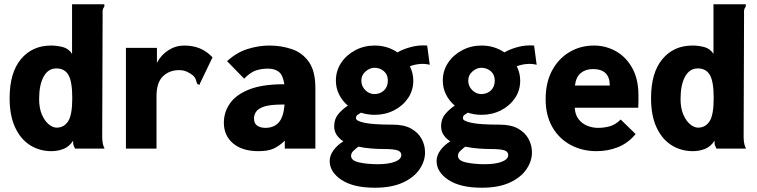

<svg xmlns="http://www.w3.org/2000/svg" viewBox="-20 -695 3540 898"><path d="M220 12Q166 12 121.5 -15.5Q77 -43 51 -98.5Q25 -154 25 -236Q25 -355 78 -418.5Q131 -482 219 -482Q246 -482 273.5 -475Q301 -468 317 -443V-675H468V-664Q463 -658 461 -651Q459 -644 460 -627L458 -56Q458 -42 460 -28Q462 -14 469 0H331Q324 -14 323 -18.5Q322 -23 322 -37Q304 -9 277 1.5Q250 12 220 12ZM245 -98Q279 -98 298.5 -127.5Q318 -157 318 -236Q318 -314 300 -344.5Q282 -375 244 -375Q205 -375 184 -336.5Q163 -298 163 -232Q163 -189 176 -159Q189 -129 208 -113.5Q227 -98 245 -98Z M569 -471H714V-401Q733 -438 767.5 -460Q802 -482 841 -482Q882 -482 914 -469Q946 -456 974 -427L916 -306L913 -298L903 -302Q899 -310 897 -319.5Q895 -329 884 -341Q871 -352 854.5 -359.5Q838 -367 818 -367Q772 -367 742 -338Q712 -309 712 -245V0H569Z M1189 12Q1113 12 1070 -24.5Q1027 -61 1027 -121Q1027 -171 1056 -212Q1085 -253 1146.5 -277Q1208 -301 1307 -301H1310Q1303 -345 1283.5 -359.5Q1264 -374 1234 -374Q1203 -374 1177 -365.5Q1151 -357 1122 -327L1042 -409Q1087 -450 1138.5 -466Q1190 -482 1239 -482Q1296 -482 1345.5 -465Q1395 -448 1425 -405Q1455 -362 1455 -284V0H1312V-37Q1286 -12 1259.5 0Q1233 12 1189 12ZM1168 -142Q1168 -117 1183.5 -107Q1199 -97 1221 -97Q1261 -97 1283.5 -122Q1306 -147 1311 -206Q1304 -206 1300 -206Q1243 -206 1215 -196.5Q1187 -187 1177.5 -172Q1168 -157 1168 -142Z M1732 -158Q1699 -158 1668 -168Q1659 -162 1652 -157.5Q1645 -153 1645 -142Q1645 -129 1685.5 -120.5Q1726 -112 1817 -112Q1870 -112 1903 -93.5Q1936 -75 1952 -45.5Q1968 -16 1968 18Q1968 59 1942 97Q1916 135 1864 159Q1812 183 1733 183Q1633 183 1577.5 146.5Q1522 110 1522 58Q1522 32 1540 7.5Q1558 -17 1586 -34Q1567 -46 1555 -63.5Q1543 -81 1543 -105Q1543 -138 1562 -161Q1581 -184 1607 -201Q1581 -223 1566 -253Q1551 -283 1551 -318Q1551 -364 1575.5 -401Q1600 -438 1641.5 -460Q1683 -482 1732 -482Q1792 -482 1839 -450Q1867 -466 1903.5 -475.5Q1940 -485 1978 -482L1990 -392Q1967 -398 1942 -395.5Q1917 -393 1897 -385Q1913 -353 1913 -318Q1913 -272 1888.5 -236Q1864 -200 1823 -179Q1782 -158 1732 -158ZM1731 -255Q1758 -255 1776 -272Q1794 -289 1794 -318Q1794 -346 1775.5 -362Q1757 -378 1731 -378Q1710 -378 1690 -361Q1670 -344 1670 -318Q1670 -292 1688.5 -273.5Q1707 -255 1731 -255ZM1622 34Q1622 56 1659 64.5Q1696 73 1748 73Q1797 73 1827 61.5Q1857 50 1857 30Q1857 14 1838.5 8Q1820 2 1776 2Q1747 2 1716 -0.5Q1685 -3 1656 -9Q1643 1 1632.5 11Q1622 21 1622 34Z M2232 -158Q2199 -158 2168 -168Q2159 -162 2152 -157.5Q2145 -153 2145 -142Q2145 -129 2185.5 -120.5Q2226 -112 2317 -112Q2370 -112 2403 -93.5Q2436 -75 2452 -45.5Q2468 -16 2468 18Q2468 59 2442 97Q2416 135 2364 159Q2312 183 2233 183Q2133 183 2077.5 146.5Q2022 110 2022 58Q2022 32 2040 7.5Q2058 -17 2086 -34Q2067 -46 2055 -63.5Q2043 -81 2043 -105Q2043 -138 2062 -161Q2081 -184 2107 -201Q2081 -223 2066 -253Q2051 -283 2051 -318Q2051 -364 2075.5 -401Q2100 -438 2141.5 -460Q2183 -482 2232 -482Q2292 -482 2339 -450Q2367 -466 2403.5 -475.5Q2440 -485 2478 -482L2490 -392Q2467 -398 2442 -395.5Q2417 -393 2397 -385Q2413 -353 2413 -318Q2413 -272 2388.5 -236Q2364 -200 2323 -179Q2282 -158 2232 -158ZM2231 -255Q2258 -255 2276 -272Q2294 -289 2294 -318Q2294 -346 2275.5 -362Q2257 -378 2231 -378Q2210 -378 2190 -361Q2170 -344 2170 -318Q2170 -292 2188.5 -273.5Q2207 -255 2231 -255ZM2122 34Q2122 56 2159 64.5Q2196 73 2248 73Q2297 73 2327 61.5Q2357 50 2357 30Q2357 14 2338.5 8Q2320 2 2276 2Q2247 2 2216 -0.5Q2185 -3 2156 -9Q2143 1 2132.5 11Q2122 21 2122 34Z M2770 12Q2703 12 2649 -17Q2595 -46 2563.5 -100.5Q2532 -155 2532 -231Q2532 -309 2562 -365Q2592 -421 2643.5 -451.5Q2695 -482 2758 -482Q2813 -482 2860.5 -455.5Q2908 -429 2937 -377Q2966 -325 2966 -250Q2966 -238 2966 -220Q2966 -202 2965 -191H2668Q2670 -158 2686.5 -137Q2703 -116 2727.5 -106.5Q2752 -97 2777 -97Q2806 -97 2832.5 -104.5Q2859 -112 2883 -136L2953 -68Q2917 -25 2870 -6.5Q2823 12 2770 12ZM2669 -295H2832Q2832 -372 2753 -372Q2719 -372 2696.5 -353.5Q2674 -335 2669 -295Z M3220 12Q3166 12 3121.5 -15.5Q3077 -43 3051 -98.5Q3025 -154 3025 -236Q3025 -355 3078 -418.5Q3131 -482 3219 -482Q3246 -482 3273.5 -475Q3301 -468 3317 -443V-675H3468V-664Q3463 -658 3461 -651Q3459 -644 3460 -627L3458 -56Q3458 -42 3460 -28Q3462 -14 3469 0H3331Q3324 -14 3323 -18.5Q3322 -23 3322 -37Q3304 -9 3277 1.5Q3250 12 3220 12ZM3245 -98Q3279 -98 3298.5 -127.5Q3318 -157 3318 -236Q3318 -314 3300 -344.5Q3282 -375 3244 -375Q3205 -375 3184 -336.5Q3163 -298 3163 -232Q3163 -189 3176 -159Q3189 -129 3208 -113.5Q3227 -98 3245 -98Z"/></svg>

Font: Inconsolata Black
Style: Regular
Weight: 900
Monospace: yes
Designer: Raph Levien, Cyreal, Brenton Simpson
Foundry: Raph Levien, Cyreal, Google
Version: Version 3.001; ttfautohint (v1.8.2.53-6de2)